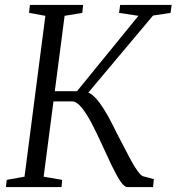

<svg xmlns="http://www.w3.org/2000/svg" viewBox="-20 -763 720 783"><path d="M500 0Q486.5 0 470 -25.2Q453.5 -50.5 434.5 -90.2Q415.5 -130 395.2 -174.8Q375 -219.5 354.2 -259.2Q333.5 -299 313 -324.2Q292.5 -349.5 273.5 -349.5H175.5L180.5 -391H294L544.5 -698.5L465.5 -710.5L470 -743H680L675.5 -710.5L604 -699.5L318 -359L321.5 -390.5Q338 -389.5 354 -377.5Q370 -365.5 386.5 -343.2Q403 -321 420.2 -290Q437.5 -259 456 -220.5Q470.5 -193.5 485.5 -163.8Q500.5 -134 514.8 -108Q529 -82 541.8 -64.5Q554.5 -47 564 -44L607.5 -32.5L604 0ZM4 0 7.5 -29.5 80 -42.5 165 -698.5 98.5 -710.5 102 -743H319L315.5 -710.5L243.5 -698.5L158 -42.5L233.5 -29.5L231 0Z"/></svg>

Font: Merriweather 60pt Light
Style: Italic
Weight: 300
Italic angle: -7.8°
Version: Version 2.101